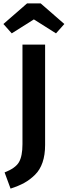

<svg xmlns="http://www.w3.org/2000/svg" viewBox="-30 -953 398 1128"><path d="M39 -757 -10 -812 129 -933H209L348 -812L299 -757L169 -839ZM235 -691V-101Q235 -43 220 1Q205 45 175.5 74Q146 103 112.5 121.5Q79 140 32 155L-3 60Q61 35 81.5 -0.5Q102 -36 102 -106V-691Z"/></svg>

Font: FiraGO Medium
Style: Regular
Weight: 500
Designer: bBox Type
Foundry: bBox Type GmbH
Version: Version 1.001;PS 001.001;hotconv 1.0.88;makeotf.lib2.5.64775